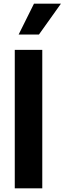

<svg xmlns="http://www.w3.org/2000/svg" viewBox="-20 -1020 350 1040"><path d="M164 -1000 81 -833H191L310 -1000ZM60 -750V0H209V-750Z"/></svg>

Font: Oakes Bold
Style: Regular
Weight: 700
Designer: Samuel Oakes
Foundry: Samuel Oakes
Version: Version 1.003;PS 001.003;hotconv 1.0.88;makeotf.lib2.5.64775